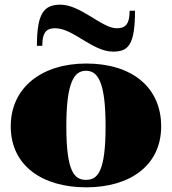

<svg xmlns="http://www.w3.org/2000/svg" viewBox="-20 -787 736 822"><path d="M349 15C536 15 670 -78 670 -246C670 -414 544 -515 349 -515C161 -515 26 -414 26 -246C26 -78 161 15 349 15ZM348 -17C298 -17 264 -52 264 -246C264 -437 298 -484 348 -484C398 -484 432 -439 432 -246C432 -51 398 -17 348 -17ZM217 -666C293 -666 376 -566 464 -566C529 -566 558 -594 558 -741H535C535 -676 511 -666 479 -666C417 -666 325 -767 239 -767C168 -767 138 -730 138 -591H161C161 -657 186 -666 217 -666Z"/></svg>

Font: Sprat Black
Style: Regular
Weight: 900
Designer: Ethan Nakache
Foundry: Collletttivo
Version: Version 2.000;Glyphs 3.2 (3217)